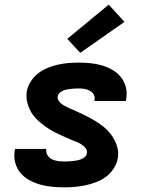

<svg xmlns="http://www.w3.org/2000/svg" viewBox="-20 -797 640 825"><path d="M257 8Q230 8 203.5 5.5Q177 3 152.5 -4Q128 -11 106 -23Q84 -35 68 -54Q52 -73 45.5 -98Q39 -123 43 -149Q44 -151 44 -153Q44 -155 45 -157H180Q179 -156 179 -155.5Q179 -155 179 -155Q177 -141 184.5 -129.5Q192 -118 203.5 -112.5Q215 -107 229 -105Q243 -103 257 -103Q265 -103 274 -103.5Q283 -104 292 -105Q301 -106 310 -107.5Q319 -109 328 -112.5Q337 -116 344.5 -122.5Q352 -129 353 -138Q356 -151 347.5 -161Q339 -171 328.5 -177.5Q318 -184 306 -188.5Q294 -193 282.5 -198Q271 -203 259.5 -208Q248 -213 236.5 -218.5Q225 -224 214 -229.5Q203 -235 192.5 -241.5Q182 -248 172 -255.5Q162 -263 152.5 -271Q143 -279 134.5 -288Q126 -297 119 -307Q112 -317 107 -328.5Q102 -340 98.5 -352Q95 -364 94 -377Q93 -390 95 -404Q99 -426 112 -446.5Q125 -467 143.5 -481.5Q162 -496 184 -505Q206 -514 228 -519Q250 -524 272.5 -526Q295 -528 317 -528Q343 -528 368.5 -525.5Q394 -523 418 -516Q442 -509 463.5 -496.5Q485 -484 500 -465Q515 -446 521 -421.5Q527 -397 522 -371Q522 -369 521.5 -367Q521 -365 521 -363H386Q386 -364 386 -364.5Q386 -365 386 -366Q389 -379 383 -390Q377 -401 366 -407Q355 -413 342.5 -415Q330 -417 317 -417Q309 -417 300.5 -416.5Q292 -416 284 -415Q276 -414 267.5 -412.5Q259 -411 251 -407.5Q243 -404 236.5 -398Q230 -392 228 -383Q226 -372 232.5 -363Q239 -354 248 -348Q257 -342 267 -337.5Q277 -333 286 -328H288Q312 -317 335.5 -306Q359 -295 381.5 -282Q404 -269 424 -253Q444 -237 459 -216.5Q474 -196 482.5 -170Q491 -144 486 -117Q482 -94 468.5 -73Q455 -52 435.5 -37.5Q416 -23 393.5 -14.5Q371 -6 348 -1Q325 4 302 6Q279 8 257 8ZM325 -570 269 -630 447 -777 515 -703Z"/></svg>

Font: Iosevka SS04 Heavy Extended
Style: Italic
Weight: 900
Width: 7
Italic angle: -9°
Monospace: yes
Designer: Belleve Invis
Foundry: Belleve Invis
Version: Version 19.0.0; ttfautohint (v1.8.4)